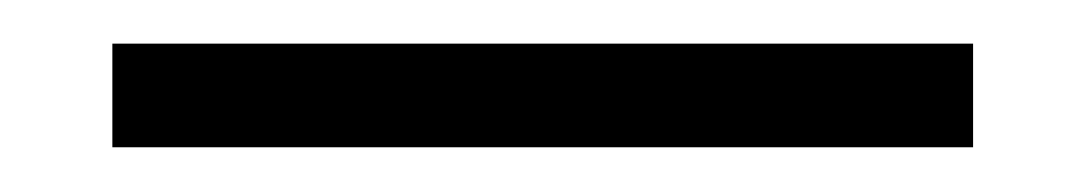

<svg xmlns="http://www.w3.org/2000/svg" viewBox="-20 26 498 88"><path d="M426 93.5H31.5V46H426Z"/></svg>

Font: Anek Kannada Medium Light
Style: Regular
Weight: 300
Version: Version 1.003